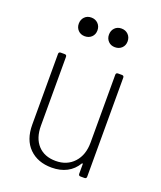

<svg xmlns="http://www.w3.org/2000/svg" viewBox="-132 -786 739 879"><g transform="rotate(20 237.0 -347.0)"><path d="M363 -502H382Q392 -502 392 -492V-10Q392 0 382 0H363Q353 0 353 -10V-56Q353 -59 351.5 -59.5Q350 -60 348 -58Q329 -26 297.5 -9.5Q266 7 224 7Q156 7 115 -33.5Q74 -74 74 -148V-492Q74 -502 84 -502H103Q113 -502 113 -492V-157Q113 -96 144.5 -62Q176 -28 231 -28Q286 -28 319.5 -64.5Q353 -101 353 -162V-492Q353 -502 363 -502ZM263 -655Q263 -675 275.5 -688Q288 -701 308 -701Q328 -701 341 -688Q354 -675 354 -655Q354 -635 341 -622.5Q328 -610 308 -610Q288 -610 275.5 -623Q263 -636 263 -655ZM116 -655Q116 -675 128.5 -688Q141 -701 161 -701Q181 -701 194 -688Q207 -675 207 -655Q207 -635 194 -622.5Q181 -610 161 -610Q141 -610 128.5 -623Q116 -636 116 -655Z"/></g></svg>

Font: Barlow Semi Condensed ExLight
Style: Regular
Weight: 275
Width: 4
Designer: Jeremy Tribby
Foundry: Tribby Type
Version: Version 1.408